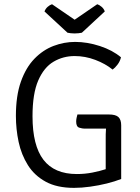

<svg xmlns="http://www.w3.org/2000/svg" viewBox="-20 -898 677 930"><path d="M492 -214.5Q491.5 -251 493.5 -275H388.5Q379.5 -275 364.2 -279.5Q349 -284 349 -309Q349 -318 351 -327.2Q353 -336.5 355 -343.5H507.5Q540.5 -343.5 553.8 -330.8Q567 -318 567 -291V-31Q536.5 -19 497.2 -9.2Q458 0.5 416.8 6.2Q375.5 12 338.5 12Q256 12 201.5 -17.8Q147 -47.5 115.2 -98Q83.5 -148.5 70.2 -210.5Q57 -272.5 57 -336.5Q57 -434 81.2 -502.5Q105.5 -571 146.8 -613.5Q188 -656 239.2 -675.5Q290.5 -695 344 -695Q402.5 -695 463.8 -675Q525 -655 566 -620.5Q561.5 -601 549.2 -585Q537 -569 525.5 -561Q490.5 -589.5 441.5 -608Q392.5 -626.5 341.5 -626.5Q286 -626.5 239.5 -599.2Q193 -572 165.2 -508.2Q137.5 -444.5 137.5 -335Q137.5 -193 190.5 -124Q243.5 -55 352.5 -55Q391.5 -55 428 -62.2Q464.5 -69.5 492 -78.5ZM451 -877.5Q461 -874.5 472 -865.2Q483 -856 487.5 -842.5L376.5 -739.5Q369 -738 360 -737Q351 -736 341.5 -736Q332 -736 323 -737Q314 -738 307 -739.5L195.5 -842.5Q200.5 -856 211.2 -865.2Q222 -874.5 232 -877.5L341.5 -802.5Z"/></svg>

Font: Signika SC Light
Style: Regular
Weight: 300
Designer: Anna Giedryś
Foundry: Anna Giedryś
Version: Version 2.000; ttfautohint (v1.8.3) -l 8 -r 50 -G 200 -x 9 -